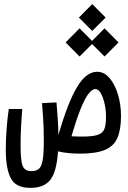

<svg xmlns="http://www.w3.org/2000/svg" viewBox="-20 -748 626 939"><path d="M371.1 3.4Q341.8 3.4 314.7 0.7Q287.6 -2 263.7 -7.8Q257.3 90.3 226.8 130.6Q196.3 170.9 128.4 170.9Q57.6 170.9 33 124Q8.3 77.1 8.3 -15.6Q8.3 -62 12.2 -115.7Q16.1 -169.4 22.9 -214.8H88.9Q85 -167.5 82.8 -122.1Q80.6 -76.7 80.6 -34.2Q80.6 39.6 91.3 64.2Q102.1 88.9 132.8 88.9Q156.7 88.9 169.9 77.9Q183.1 66.9 188.7 35.2Q194.3 3.4 194.3 -58.6Q194.3 -93.3 193.4 -121.3Q192.4 -149.4 190.4 -178.2Q188.5 -207 185.5 -243.7L256.3 -247.1Q259.8 -201.2 262.5 -165Q265.1 -128.9 265.6 -89.4Q265.6 -89.4 266.1 -89.4Q312.5 -249 357.2 -323Q401.9 -397 455.1 -397Q490.2 -397 516.6 -365.2Q543 -333.5 557.4 -284.2Q571.8 -234.9 571.8 -181.2Q571.8 -114.3 554.2 -73.7Q536.6 -33.2 493.2 -14.9Q449.7 3.4 371.1 3.4ZM329.6 -81.5Q354.5 -80.1 382.3 -80.1Q434.6 -80.1 459.2 -88.9Q483.9 -97.7 491.2 -118.9Q498.5 -140.1 498.5 -177.7Q498.5 -208.5 491.7 -239.7Q484.9 -271 473.1 -291.7Q461.4 -312.5 446.3 -312.5Q431.6 -312.5 414.3 -291.3Q397 -270 376 -219.5Q355 -168.9 329.6 -81.5ZM491.2 -471.7 430.2 -532.7 369.1 -471.7 300.8 -540.5 369.1 -609.4 430.2 -547.9 491.2 -609.4 559.6 -540.5ZM431.2 -596.7 365.7 -662.1 431.2 -728 496.6 -662.1Z"/></svg>

Font: Cascadia Code PL SemiLight
Style: Regular
Weight: 350
Monospace: yes
Designer: Aaron Bell
Foundry: Saja Typeworks
Version: Version 2404.023; ttfautohint (v1.8.4)